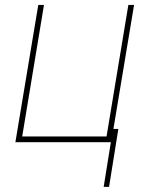

<svg xmlns="http://www.w3.org/2000/svg" viewBox="-20 -565 596 763"><path d="M512.8 -545.5 421.9 0H41.2L132.1 -545.5H154.8L68.2 -22.7H403.4L490.1 -545.5ZM450.3 -52.6 413.4 177.6H392L429 -52.6Z"/></svg>

Font: Inter UI Thin
Style: Italic
Weight: 100
Italic angle: -9.39999°
Designer: Rasmus Andersson
Foundry: rsms
Version: 3.2;8d6f07862